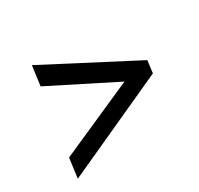

<svg xmlns="http://www.w3.org/2000/svg" viewBox="-96 -667 656 633"><g transform="rotate(-30 232.0 -350.0)"><path d="M34 -150 44 -225 367 -368 362 -333 80 -475 90 -550 428 -374 422 -327Z"/></g></svg>

Font: Pathway Extreme Condensed Medium
Style: Italic
Weight: 500
Width: 3
Italic angle: -8°
Version: Version 1.001;gftools[0.9.26]